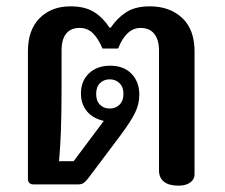

<svg xmlns="http://www.w3.org/2000/svg" viewBox="-20 -581 708 605"><path d="M481 -44V-422Q481 -456 466 -474.5Q451 -493 423 -493Q378 -493 352 -428H303Q290 -459 273 -476Q256 -493 231 -493Q203 -493 188.5 -475Q174 -457 174 -422V-297Q174 -156 166 -73H212L307 -200Q293 -203 281 -209Q259 -220 247 -240Q235 -260 235 -286Q235 -326 260.5 -350Q286 -374 327 -374Q370 -374 394.5 -348.5Q419 -323 419 -283Q419 -253 405.5 -225.5Q392 -198 360 -155L257 -18Q250 -9 243.5 -4.5Q237 0 227 0H85Q77 0 72.5 -4.5Q68 -9 68 -17V-419Q68 -487 105 -524Q142 -561 202 -561Q248 -561 276.5 -543Q305 -525 325 -494H329Q350 -525 378.5 -543Q407 -561 452 -561Q515 -561 554 -524.5Q593 -488 593 -419V-31Q593 -16 579.5 -6Q566 4 543 4Q512 4 496.5 -8.5Q481 -21 481 -44ZM369 -285Q369 -307 356.5 -319Q344 -331 326 -331Q307 -331 295 -319Q283 -307 283 -285Q283 -263 295 -251Q307 -239 326 -239Q344 -239 356.5 -251Q369 -263 369 -285Z"/></svg>

Font: Maitree SemiBold
Style: Regular
Weight: 600
Designer: CadsonDemak Team
Foundry: CadsonDemak
Version: Version 1.001